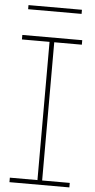

<svg xmlns="http://www.w3.org/2000/svg" viewBox="-60 -942 481 977"><g transform="rotate(5 180.0 -453.0)"><path d="M27 -729V-752H333V-729H192V-23H333V0H27V-23H168V-729ZM318 -906V-885H45V-906Z"/></g></svg>

Font: Hepta Slab ExtraLight
Style: Regular
Weight: 200
Designer: Michael LaGattuta
Foundry: Michael LaGattuta
Version: Version 1.100